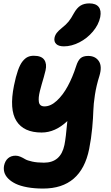

<svg xmlns="http://www.w3.org/2000/svg" viewBox="-20 -828 651 1126"><path d="M355 -556.2Q323.7 -556.2 309.6 -570.1Q295.4 -584 299.8 -606.9Q303.2 -622.6 313.2 -635.5Q323.2 -648.4 342.8 -664.1Q367.7 -683.6 382.6 -702.1Q397.5 -720.7 413.1 -750Q431.2 -782.2 452.4 -795.2Q473.6 -808.1 503.9 -808.1Q542 -808.1 558.6 -787.4Q575.2 -766.6 567.9 -728Q558.6 -683.1 524.9 -643.1Q491.2 -603 445.3 -579.6Q399.4 -556.2 355 -556.2ZM232.9 277.8Q181.6 277.8 140.4 270.3Q99.1 262.7 72.3 249.8Q45.4 236.8 28.3 219.5Q11.2 202.1 5.6 182.9Q0 163.6 3.9 143.1Q9.8 115.2 27.3 100.1Q44.9 85 71.8 85Q85.4 85 100.1 91.3Q114.7 97.7 127.4 105.5Q140.1 113.3 169.2 119.6Q198.2 126 237.8 126Q336.4 126 357.9 22Q366.2 -18.6 375 -118.2Q304.2 -50.8 224.1 -50.8Q119.1 -50.8 76.4 -118.4Q33.7 -186 62 -326.2Q72.8 -379.4 85.2 -414.8Q97.7 -450.2 112.5 -468.5Q127.4 -486.8 142.8 -493.9Q158.2 -501 178.2 -501Q223.1 -501 239.5 -477.3Q255.9 -453.6 247.1 -415Q243.7 -398.9 236.8 -375.5Q230 -352.1 224.6 -333.7Q219.2 -315.4 214.1 -294.7Q209 -273.9 207.5 -258.5Q206.1 -243.2 208 -230.2Q210 -217.3 218.3 -210.7Q226.6 -204.1 241.2 -204.1Q277.3 -204.1 313.2 -237.3Q349.1 -270.5 377.4 -322.8Q405.8 -375 426.8 -440.9Q437 -473.1 452.4 -486.6Q467.8 -500 497.1 -500Q539.1 -500 559.6 -469.5Q580.1 -439 563 -382.8Q544.9 -325.7 536.6 -271.2Q528.3 -216.8 527.3 -177.7Q526.4 -138.7 520.8 -77.4Q515.1 -16.1 502.9 45.9Q456.1 277.8 232.9 277.8Z"/></svg>

Font: Shantell Sans Bouncy
Style: Bold Italic
Weight: 700
Italic angle: -11.31°
Designer: Stephen Nixon, Anya Danilova, Shantell Martin
Foundry: Arrow Type
Version: Version 1.006;[9816181b4]